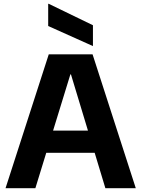

<svg xmlns="http://www.w3.org/2000/svg" viewBox="-20 -984 739 1004"><path d="M9 0 235 -700H464L690 0H531L351 -595H348L165 0ZM120 -185 159 -301H527L565 -185ZM466 -743 232 -848V-964H235L466 -852Z"/></svg>

Font: DM Sans 36pt Black
Style: Regular
Weight: 900
Designer: Colophon Foundry, Jonny Pinhorn
Foundry: Colophon Foundry
Version: Version 4.004;gftools[0.9.30]